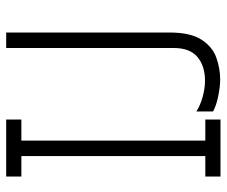

<svg xmlns="http://www.w3.org/2000/svg" viewBox="-76 -659 732 620"><g transform="rotate(-90 290.0 -349.0)"><path d="M343 -4Q322 -4 291 -10Q260 -16 240 -27V-81Q260 -68 287.5 -60.5Q315 -53 339 -53Q387 -53 416 -77.5Q445 -102 445 -154V-695H495V-167Q495 -100 472 -64.5Q449 -29 414 -16.5Q379 -4 343 -4ZM214 -3H30V-52H96V-646H30V-695H214V-646H146V-52H214Z"/></g></svg>

Font: LXGW 975 Gothic SC 200W
Style: Regular
Weight: 200
Version: Version 2.01;February 25, 2021